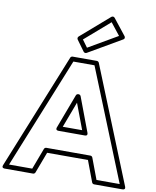

<svg xmlns="http://www.w3.org/2000/svg" viewBox="-237 -1877 1649 2026"><g transform="rotate(10 588.0 -864.0)"><path d="M533.7 -1460.2 800.6 -1692 902.5 -1563.1 590.9 -1381.9ZM483.6 -1482.9C474.2 -1474.7 472.2 -1459.7 479.8 -1449.3L563.8 -1334.3C570.7 -1324.8 585.2 -1320.8 596.6 -1327.4L952.6 -1534.4C972.4 -1545.9 965.7 -1563.8 959.6 -1571.5L823.6 -1743.5C813.9 -1755.8 797.5 -1755.5 787.6 -1746.9ZM701.1 -1213 1180.9 -25H932.3L847.4 -250.8C843.7 -260.5 834.1 -267 824 -267H352C341.6 -267 332.1 -260.2 328.6 -250.8L243.7 -25H-4.9L474.9 -1213ZM741.2 -1247.4C737.7 -1256.1 728.3 -1263 718 -1263H458C448.6 -1263 438.7 -1256.9 434.8 -1247.4L-65.2 -9.4C-80.4 28.2 -42 25 -42 25H261C271.1 25 280.7 18.5 284.4 8.8L369.3 -217H806.7L891.6 8.8C895.1 18.2 904.6 25 915 25H1218C1258.5 25 1241.2 -9.4 1241.2 -9.4ZM751.4 -499.8 613.4 -866.8C609.7 -876.5 600.1 -883 590 -883H586C575.6 -883 566.1 -876.2 562.6 -866.8L424.6 -499.8C424.6 -499.8 408.3 -466 448 -466H728C728 -466 765.4 -462.7 751.4 -499.8ZM691.9 -516H484.1L588 -792.3Z"/></g></svg>

Font: Poland Can Into
Style: BigWritingsOLn
Weight: 700
Foundry: Cannot Into Space Fonts
Version: Version 0.92